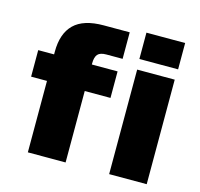

<svg xmlns="http://www.w3.org/2000/svg" viewBox="-106 -844 999 958"><g transform="rotate(15 394.0 -365.0)"><path d="M118 0V-369H36V-506H118V-520Q118 -614 167 -662Q216 -710 320 -710H454V-573H370Q338 -573 325.5 -558.5Q313 -544 313 -512V-506H446V-369H313V0ZM538 0V-540H732V0ZM535 -594V-730H735V-594Z"/></g></svg>

Font: Geist Black
Style: Regular
Weight: 400
Designer: Basement.studio, Andrés Briganti, Mateo Zaragoza
Foundry: Basement.studio, Vercel, Andrés Briganti, Guido Ferreyra, Mateo Zaragoza
Version: Version 1.401